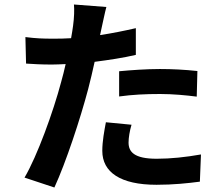

<svg xmlns="http://www.w3.org/2000/svg" viewBox="-20 -791 996 854"><path d="M509.9 -361.9C568.9 -370 626.1 -372.9 692.1 -372.9C750 -372.9 808.2 -367.2 855.1 -361.2L858 -475.1C801.8 -481.2 745 -484 691.1 -484C630 -484 561.8 -479 509.9 -474.1ZM584.2 -665.8C532.3 -653.8 479 -643.1 425.1 -634.9L432.9 -671.2C437.9 -692.1 446 -734 453.1 -759.9L308.9 -771C311.1 -750 310 -711.3 305 -676.1C302.9 -661.2 300.1 -642 296.2 -621.1C268.1 -619 240.1 -619 212 -619C172.9 -619 141 -620 93 -626.1L95.9 -508.2C128.9 -506 163.7 -503.9 209.9 -503.9C229 -503.9 250 -505 272 -506C266 -479 259.2 -451.7 252.1 -426.8C217 -293.7 145.2 -96.2 89.1 -1.1L221.9 43C273.1 -68.2 337 -261.7 372.2 -394.9C382.1 -432.9 392 -475.1 400.9 -516C463.8 -524.1 528.1 -533.7 584.2 -546.9ZM451 -247.2C443.9 -209.2 435 -163 435 -120C435 -24.9 516 30.9 676.1 30.9C751.1 30.9 815 24.1 869 17L873.9 -104C806.1 -92 739.7 -84.9 676.8 -84.9C576 -84.9 551.8 -116.1 551.8 -157C551.8 -177.9 556.8 -209.2 565 -236.2Z"/></svg>

Font: Karasuma Gothic
Style: Bold
Weight: 700
Designer: Rasmus Andersson / Ryoko Nishizuka
Foundry: Genbu
Version: Version 1.00